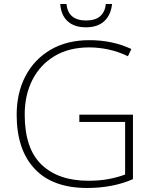

<svg xmlns="http://www.w3.org/2000/svg" viewBox="-20 -926 762 956"><path d="M375 -355H642V-34Q592 -12 534.5 -1Q477 10 414 10Q242 10 152.5 -85.5Q63 -181 63 -355Q63 -462 106 -545.5Q149 -629 230.5 -677.5Q312 -726 425 -726Q483 -726 535 -715Q587 -704 634 -682L617 -646Q569 -669 520.5 -679.5Q472 -690 424 -690Q324 -690 252 -647Q180 -604 141.5 -528.5Q103 -453 103 -356Q103 -186 187 -106Q271 -26 420 -26Q476 -26 521 -34.5Q566 -43 603 -57V-319H375ZM538 -906Q532 -851 499 -820.5Q466 -790 408 -790Q350 -790 317 -820Q284 -850 280 -906H311Q319 -824 409 -824Q455 -824 479 -845.5Q503 -867 507 -906Z"/></svg>

Font: Noto Sans Bengali ExtraLight
Style: Regular
Weight: 200
Designer: Jelle Bosma - Monotype Design Team
Foundry: Monotype Imaging Inc.
Version: Version 2.003; ttfautohint (v1.8.4.7-5d5b)